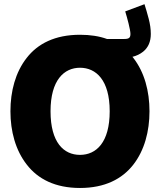

<svg xmlns="http://www.w3.org/2000/svg" viewBox="-20 -910 778 935"><path d="M369.6 -740.7C248.5 -740.7 164.1 -697.8 109.9 -627.9C55.2 -558.1 30.8 -465.8 30.8 -368.2C30.8 -270.5 55.7 -178.2 110.4 -108.4C164.6 -38.1 249 5.4 369.6 5.4C490.2 5.4 574.7 -38.1 629.4 -108.4C683.6 -178.2 708 -270.5 708 -368.2C708 -465.8 683.6 -558.1 629.4 -627.9C627.9 -629.9 626.5 -631.8 625 -633.3C645 -638.2 662.1 -646.5 676.8 -658.2C701.7 -678.2 714.4 -707 714.4 -744.6C714.4 -768.1 710.9 -793 704.1 -818.8C697.3 -844.7 690.4 -868.2 683.6 -889.6L589.8 -854.5C599.1 -824.2 615.2 -765.1 615.2 -745.1C615.2 -725.6 607.9 -720.2 584.5 -720.2H501C463.4 -733.9 419.4 -740.7 369.6 -740.7ZM369.6 -580.1C447.3 -580.1 514.2 -520.5 514.2 -368.2C514.2 -216.3 448.7 -155.8 369.6 -155.8C290.5 -155.8 226.1 -215.8 226.1 -368.2C226.1 -520.5 292.5 -580.1 369.6 -580.1Z"/></svg>

Font: Estedad Black
Style: Regular
Weight: 900
Designer: Amin Abedi
Version: Version 7.3